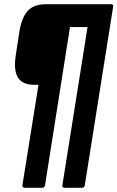

<svg xmlns="http://www.w3.org/2000/svg" viewBox="-20 -703 555 908"><path d="M97 185Q85 185 86 173L162 -302H143Q86 -302 65 -336Q44 -370 54 -438L72 -555Q83 -621 111.5 -652Q140 -683 197 -683H506Q517 -683 515 -671L381 173Q379 185 368 185H285Q273 185 275 173L394 -575H311L193 173Q191 185 179 185Z"/></svg>

Font: Sofia Sans Condensed ExtraBold
Style: Italic
Weight: 800
Italic angle: -9°
Version: Version 4.100